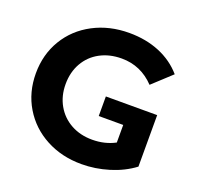

<svg xmlns="http://www.w3.org/2000/svg" viewBox="-126 -848 1023 995"><g transform="rotate(20 385.5 -350.0)"><path d="M704 -77Q647 -34 572 -11Q497 12 421 12Q312 12 225 -34.5Q138 -81 88.5 -163.5Q39 -246 39 -350Q39 -454 88.5 -536.5Q138 -619 226 -665.5Q314 -712 424 -712Q516 -712 591 -681Q666 -650 717 -591L613 -495Q538 -574 432 -574Q365 -574 313 -546Q261 -518 232 -467Q203 -416 203 -350Q203 -285 232 -234Q261 -183 312.5 -154.5Q364 -126 430 -126Q500 -126 556 -156V-253H421V-361H704Z"/></g></svg>

Font: mBank
Style: Bold
Weight: 700
Designer: Julieta Ulanovsky
Foundry: Julieta Ulanovsky
Version: Version 7.200